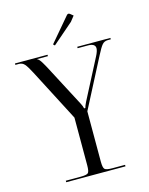

<svg xmlns="http://www.w3.org/2000/svg" viewBox="-133 -995 840 1079"><g transform="rotate(-15 287.5 -456.0)"><path d="M252.9 -758.8 244.1 -767.1 361.8 -905.8Q366.2 -911.6 372.1 -911.6Q376 -911.6 381.8 -907.2L397.9 -894L374 -863.8ZM115.2 0V-8.8H201.2Q236.8 -8.8 245.4 -17.3Q253.9 -25.9 253.9 -62V-338.9L97.2 -641.1Q76.7 -680.7 63.7 -695.8Q50.8 -710.9 30.8 -710.9H9.8V-719.2H199.2V-710.9H137.2V-709Q146 -705.6 154.5 -692.9Q163.1 -680.2 178.2 -652.8L307.1 -407.2Q317.4 -388.2 319.8 -375H327.1Q329.1 -385.3 339.8 -407.2L460 -639.2Q474.6 -667.5 474.6 -683.1Q474.6 -710.9 432.1 -710.9H372.1V-719.2H564.9V-710.9H547.9Q527.3 -710.9 514.9 -696.5Q502.4 -682.1 481 -640.1L333 -354V-62Q333 -26.4 341.8 -17.6Q350.6 -8.8 386.2 -8.8H460V0Z"/></g></svg>

Font: FoglihtenNo07calt
Style: Regular
Weight: 500
Designer: gluk (gluksza@wp.pl)
Foundry: gluk (gluksza@wp.pl)
Version: Version 0.844